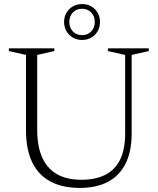

<svg xmlns="http://www.w3.org/2000/svg" viewBox="-20 -912 775 942"><path d="M594 -257V-642.5L509.5 -661.5V-675H710V-661.5L626 -642.5V-258Q626 -168 595.5 -108.2Q565 -48.5 508.2 -19.2Q451.5 10 372 10Q287 10 228 -21.2Q169 -52.5 138.2 -115.5Q107.5 -178.5 107.5 -273V-642.5L23.5 -661.5V-675H246.5V-661.5L162.5 -642.5V-274.5Q162.5 -195 186.5 -140.5Q210.5 -86 258.8 -58Q307 -30 379.5 -30Q448 -30 496 -54Q544 -78 569 -128.2Q594 -178.5 594 -257ZM382.5 -892Q420.5 -892 445.5 -867Q470.5 -842 470.5 -804Q470.5 -766.5 445.5 -741.2Q420.5 -716 382.5 -716Q345 -716 319.8 -741.2Q294.5 -766.5 294.5 -804Q294.5 -842 319.8 -867Q345 -892 382.5 -892ZM382.5 -739.5Q410 -739.5 427.5 -757.8Q445 -776 445 -804Q445 -832.5 427.5 -850.8Q410 -869 382.5 -869Q355 -869 337.5 -850.8Q320 -832.5 320 -804Q320 -776 337.5 -757.8Q355 -739.5 382.5 -739.5Z"/></svg>

Font: Newsreader 24pt Light
Style: Regular
Weight: 300
Designer: Hugues Gentile
Foundry: Production Type
Version: Version 1.003